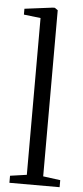

<svg xmlns="http://www.w3.org/2000/svg" viewBox="-57 -851 380 882"><g transform="rotate(5 133.0 -409.5)"><path d="M98 -43.5V-766.5L20.5 -775.5V-802.5L150 -819H159.5L173.5 -809V-43L253 -32.5V0H21.5V-32.5Z"/></g></svg>

Font: Merriweather 72pt Light
Style: Regular
Weight: 300
Version: Version 2.100